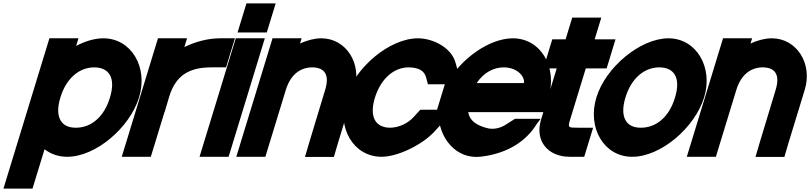

<svg xmlns="http://www.w3.org/2000/svg" viewBox="-82 -852 4739 1123"><path d="M363.4 -583.4C416.2 -611.2 470.9 -627.7 522 -628C687 -628 785.7 -457 731.2 -282C677.1 -105 476.8 66 310.1 65C259 65 214.3 48.7 178.6 20.9L134.2 166L108.3 251H-61.7L-35.8 166L101.2 -282L181 -543L207 -628H377ZM271.2 -282C236.7 -169 273.8 -104 362.1 -105C451.1 -105 527.4 -168 561.2 -282C595.5 -394 558.7 -457 470 -458C381 -458 305.5 -394 271.2 -282Z M996.3 -576.6C1064 -609.8 1137.1 -628 1207 -628H1292L1240 -458H1155C1023.1 -458 946.5 -410.5 908.3 -288.9L906.5 -283L881.2 -197H880.2L826.1 -20L800.1 65H630.1L656.1 -20L735.9 -281C736.3 -282.2 736.6 -283.4 737 -284.6L816 -543L842 -628H1012Z M1392.4 -662H1307.4L1359.4 -832H1444.4H1445.4H1530.4L1478.4 -662H1393.4ZM1271 -543 1297 -628H1467L1441 -543L1281.1 -20L1255.1 65H1085.1L1111.1 -20Z M1672.7 -597.5C1714.6 -616.6 1757.2 -627.7 1797 -628C1944 -628 2037.1 -478 1989.7 -326L1896.1 -20L1870.8 66H1701.8L1726.8 -19L1819.7 -326C1846.3 -413 1818.7 -457 1745 -458C1672 -458 1616.3 -413 1589.7 -326L1563.7 -241L1496.1 -20L1470.1 65H1300.1L1326.1 -20L1393.7 -241L1419.7 -326L1486 -543L1512 -628H1682Z M2581.9 -487 2617.8 -359H2420.8L2409.6 -401C2399.2 -439 2365.7 -457 2309 -458C2222 -458 2146.2 -393 2110.9 -281C2076.7 -169 2113.1 -105 2201.1 -105C2252.4 -106 2305.1 -131 2338.7 -169L2376.2 -210H2575.2L2457.8 -81C2389.1 -7 2248.4 64 2151.1 65H2150.1C1985.1 65 1887.8 -104 1940.9 -281C1995 -458 2197 -628 2363 -628C2457.7 -627 2559 -569 2581.9 -487Z M2705.9 -366H2981.9C2990.5 -394 2953.7 -457 2865 -458C2802.3 -458 2746 -425.5 2705.9 -366ZM2482.7 -196H2469.9L2495.9 -281L2521.9 -366H2533.1C2614.8 -509.5 2779.2 -627.2 2917 -628C3082 -628 3180 -458 3125.9 -281L3099.9 -196H3014.9H2656.5C2664.9 -144.9 2705.7 -119.9 2761.8 -104H2762.8C2796.4 -93 2838.6 -100 2871.7 -120L2930 -157H3080L3058.1 -128C2997.9 -29 2890.2 45 2733.4 64C2585.3 83.4 2480.2 -47.4 2482.7 -196Z M3344.2 -452 3252.5 -152C3239.1 -105 3239.1 -105 3302.1 -105H3387.1L3335.1 65H3250.1C3123.1 65 3045.3 -27 3082.2 -151L3082.5 -152L3174.2 -452H3096.2L3148.2 -622H3226.2L3239 -664L3265 -749H3435L3409 -664L3396.2 -622H3433.2H3518.2L3466.2 -452H3381.2Z M3406.2 -282C3460.3 -459 3662.7 -627 3827 -628C3992 -628 4090.7 -457 4036.2 -282C3982.1 -105 3781.8 66 3615.1 65C3450.1 65 3352.1 -105 3406.2 -282ZM3576.2 -282C3541.7 -169 3578.8 -104 3667.1 -105C3756.1 -105 3832.4 -168 3866.2 -282C3900.5 -394 3863.7 -457 3775 -458C3686 -458 3610.5 -394 3576.2 -282Z M4307.7 -597.5C4349.6 -616.6 4392.2 -627.7 4432 -628C4579 -628 4672.1 -478 4624.7 -326L4531.1 -20L4505.8 66H4336.8L4361.8 -19L4454.7 -326C4481.3 -413 4453.7 -457 4380 -458C4307 -458 4251.3 -413 4224.7 -326L4198.7 -241L4131.1 -20L4105.1 65H3935.1L3961.1 -20L4028.7 -241L4054.7 -326L4121 -543L4147 -628H4317Z"/></svg>

Font: Nordica Plus
Style: NordicaClassicBkObl
Weight: 900
Version: Version 1.01